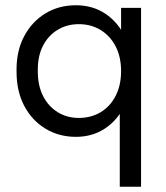

<svg xmlns="http://www.w3.org/2000/svg" viewBox="-20 -511 631 731"><path d="M436 200V-123L452 -105Q426 -52 378.5 -21Q331 10 269 10Q204 10 152.5 -21.5Q101 -53 72 -108.5Q43 -164 43 -238V-247Q43 -319 72.5 -374Q102 -429 153 -460Q204 -491 269 -491Q333 -491 381.5 -458.5Q430 -426 456 -370L441 -353V-481H517V200ZM280 -62Q327 -62 363.5 -84Q400 -106 420.5 -146.5Q441 -187 441 -240Q441 -294 420.5 -334Q400 -374 363.5 -396.5Q327 -419 280 -419Q235 -419 199.5 -397.5Q164 -376 144 -337.5Q124 -299 124 -247V-238Q124 -185 144 -145.5Q164 -106 199.5 -84Q235 -62 280 -62Z"/></svg>

Font: SUSE Thin
Style: Regular
Weight: 400
Version: Version 1.000